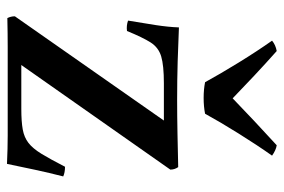

<svg xmlns="http://www.w3.org/2000/svg" viewBox="-148 -644 793 536"><g transform="rotate(90 248.0 -375.5)"><path d="M437 1Q393 -1 358 -1Q323 -1 297 -1H180Q149 -1 111 -1Q73 -1 30 0Q25 -10 25 -21L316 -437H212Q162 -437 137 -429.5Q112 -422 98 -400Q84 -378 66 -334Q51 -332 37 -337Q44 -378 49.5 -414Q55 -450 56 -479Q99 -477 151 -475.5Q203 -474 258 -474Q302 -474 354 -475Q406 -476 446 -477Q453 -467 453 -455L161 -39H283Q319 -39 341 -43Q363 -47 378.5 -59Q394 -71 409 -95.5Q424 -120 445 -161Q461 -161 472 -156Q462 -117 453.5 -77.5Q445 -38 437 1ZM254 -629Q284 -658 317 -689Q350 -720 385 -752Q392 -751 399.5 -747.5Q407 -744 414 -739Q385 -698 352.5 -646Q320 -594 297 -552Q287 -550 276 -549Q265 -548 253 -548Q241 -548 230 -549Q219 -550 209 -552Q186 -594 154 -646Q122 -698 93 -739Q105 -749 122 -752Q158 -720 191 -689Q224 -658 254 -629Z"/></g></svg>

Font: Castoro
Style: Regular
Weight: 400
Designer: John Hudson
Foundry: Tiro Typeworks Ltd.
Version: Version 2.04